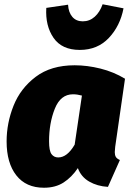

<svg xmlns="http://www.w3.org/2000/svg" viewBox="-20 -860 614 900"><path d="M566 -491 520 -172Q518 -152 518 -147Q518 -133 523 -124.5Q528 -116 542 -110L486 16Q436 13 398 -9Q360 -31 345 -72Q316 -29 278 -4.5Q240 20 186 20Q102 20 56.5 -38Q11 -96 11 -197Q11 -283 43.5 -364.5Q76 -446 147.5 -500Q219 -554 330 -554Q389 -554 451 -538.5Q513 -523 566 -491ZM210 -198Q210 -153 221.5 -137.5Q233 -122 253 -122Q295 -122 330 -182L364 -412Q342 -418 322 -418Q264 -418 237 -350.5Q210 -283 210 -198ZM197 -823 299 -838Q301 -802 319 -781Q337 -760 368 -760Q400 -760 424 -781.5Q448 -803 461 -840L559 -821Q543 -738 490 -682Q437 -626 354 -626Q270 -626 231 -682.5Q192 -739 197 -823Z"/></svg>

Font: Fira Sans Black
Style: Italic
Weight: 900
Italic angle: -8°
Designer: Carrois Corporate & Edenspiekermann AG
Foundry: Carrois Corporate GbR & Edenspiekermann AG
Version: Version 4.203